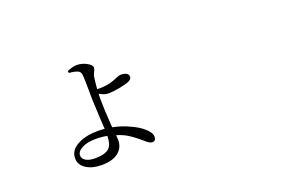

<svg xmlns="http://www.w3.org/2000/svg" viewBox="-84 -815 1668 1133"><g transform="rotate(-20 750.0 -248.5)"><path d="M392.6 54.7Q333 54.7 295.9 30.3Q256.8 5.9 256.8 -36.1Q256.8 -87.9 312.5 -116.2Q362.3 -142.6 438.5 -142.6Q453.1 -142.6 480.5 -140.6Q479.5 -159.2 476.6 -203.1Q471.7 -299.8 470.7 -332Q470.7 -464.8 466.8 -485.4Q463.9 -505.9 448.2 -511.7Q426.8 -520.5 394.5 -522.5L392.6 -535.2Q429.7 -550.8 453.1 -550.8Q485.4 -550.8 515.1 -534.7Q544.9 -518.6 544.9 -502Q544.9 -493.2 538.1 -480Q531.2 -466.8 528.3 -457Q524.4 -441.4 519.5 -381.8Q518.6 -377.9 518.6 -376Q524.4 -375 534.2 -375Q584 -375 628.9 -391.6Q637.7 -394.5 652.3 -401.4Q669.9 -408.2 674.8 -408.2Q726.6 -408.2 726.6 -377.9Q726.6 -360.4 698.2 -350.6Q678.7 -343.8 644.5 -336.9Q603.5 -329.1 571.3 -329.1Q550.8 -329.1 517.6 -346.7Q516.6 -337.9 516.6 -322.3Q516.6 -256.8 524.4 -143.6L525.4 -133.8Q581.1 -123 631.8 -98.6Q675.8 -79.1 705.1 -53.7Q741.2 -23.4 741.2 3.9Q741.2 30.3 716.8 30.3Q702.1 30.3 669.9 1Q627.9 -35.2 593.8 -55.7Q567.4 -71.3 531.2 -82V-81.1Q533.2 -63.5 533.2 -52.7Q533.2 -4.9 500 23.4Q462.9 54.7 392.6 54.7ZM369.1 3.9Q432.6 3.9 458 -20.5Q480.5 -42 481.4 -95.7Q450.2 -102.5 409.2 -102.5Q356.4 -102.5 323.2 -85Q290 -67.4 290 -42Q290 -21.5 311 -8.8Q332 3.9 369.1 3.9Z"/></g></svg>

Font: Bpmf Zihi Box R
Style: R
Weight: 400
Foundry: But Ko
Version: Version 1.320